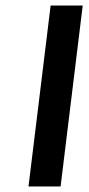

<svg xmlns="http://www.w3.org/2000/svg" viewBox="-20 -674 322 694"><path d="M83 0H199L279 -654H163Z"/></svg>

Font: Falling Sky
Style: Obl
Weight: 400
Designer: Paul D. Hunt
Foundry: Adobe Systems Incorporated
Version: Version 1.02